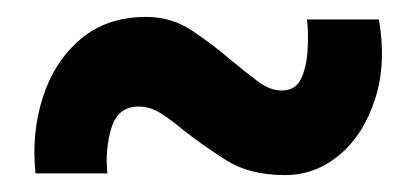

<svg xmlns="http://www.w3.org/2000/svg" viewBox="-20 -629 491 227"><path d="M317 -422Q275 -422 247.5 -439.5Q220 -457 197 -475Q184 -486 171 -494.5Q158 -503 144 -503Q119 -503 111.5 -477Q104 -451 107 -424H22Q17 -471 30.5 -513.5Q44 -556 75 -582.5Q106 -609 153 -609Q183 -609 207.5 -592.5Q232 -576 253 -558Q270 -544 284.5 -533Q299 -522 313 -522Q329 -522 335.5 -535Q342 -548 343.5 -567.5Q345 -587 343 -606H428Q437 -554 423.5 -512Q410 -470 381.5 -446Q353 -422 317 -422Z"/></svg>

Font: Reem Kufi
Style: Bold
Weight: 700
Designer: Khaled Hosny
Version: Version 1.001